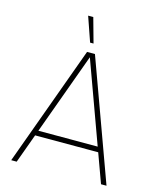

<svg xmlns="http://www.w3.org/2000/svg" viewBox="-130 -990 896 1082"><g transform="rotate(15 318.0 -449.5)"><path d="M295 -700H341L596 0H564L502 -170H134L72 0H40ZM145 -200H491L318 -675ZM248 -899H278L318 -755H298Z"/></g></svg>

Font: Urbanist Thin
Style: Regular
Weight: 100
Designer: Corey Hu
Foundry: Corey Hu
Version: Version 1.330; ttfautohint (v1.8.4.7-5d5b)